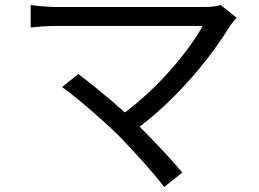

<svg xmlns="http://www.w3.org/2000/svg" viewBox="-20 -705 1040 770"><path d="M865 -685C851 -680 829 -677 801 -677H205C170 -677 131 -681 103 -685V-595C123 -597 166 -601 205 -601H793C743 -511 628 -364 481 -254C413 -315 331 -381 294 -408L229 -356C282 -319 398 -219 458 -159C521 -94 601 -6 638 45L711 -13C671 -62 600 -137 540 -197C705 -323 832 -486 904 -603C910 -612 919 -623 929 -634Z"/></svg>

Font: Noto Sans CJK JP Regular
Style: Regular
Weight: 400
Designer: Ryoko NISHIZUKA (kana & ideographs); Paul D. Hunt (Latin, Greek & Cyrillic); Wenlong ZHANG (bopomofo); Sandoll Communica
Foundry: Adobe Systems Incorporated
Version: Version 1.001;PS 1.001;hotconv 1.0.78;makeotf.lib2.5.61930